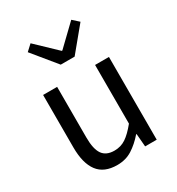

<svg xmlns="http://www.w3.org/2000/svg" viewBox="-198 -955 1003 1091"><g transform="rotate(-30 303.5 -410.0)"><path d="M251 13Q165 13 124.5 -41Q84 -95 84 -199V-543H176V-210Q176 -135 200 -100.5Q224 -66 278 -66Q320 -66 353 -88Q386 -110 425 -158V-543H516V0H440L433 -85H430Q392 -41 349.5 -14Q307 13 251 13ZM257 -642 130 -797 169 -833 301 -707H305L436 -833L476 -797L348 -642Z"/></g></svg>

Font: Noto Sans HK
Style: Regular
Weight: 400
Designer: Ryoko NISHIZUKA 西塚涼子 (kana, bopomofo & ideographs); Paul D. Hunt (Latin, Greek & Cyrillic); Sandoll Communications 산돌커뮤니
Foundry: Adobe
Version: Version 2.004-H2;hotconv 1.0.118;makeotfexe 2.5.65603